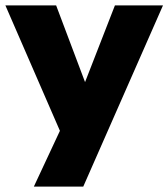

<svg xmlns="http://www.w3.org/2000/svg" viewBox="-30 -515 627 715"><path d="M96 180 210 -64V11L-10 -495H179L300 -174H273L398 -495H577L280 180Z"/></svg>

Font: Nunito Sans 11pt Black
Style: Regular
Weight: 900
Version: Version 3.101;gftools[0.9.27]